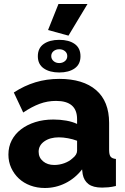

<svg xmlns="http://www.w3.org/2000/svg" viewBox="-20 -929 626 959"><path d="M204 10Q165 10 131.5 -2.5Q98 -15 74 -37.5Q50 -60 36 -90.5Q22 -121 22 -157Q22 -196 38.5 -228Q55 -260 85 -283Q115 -306 156 -319Q197 -332 247 -332Q280 -332 311 -326.5Q342 -321 365 -310V-334Q365 -425 260 -425Q217 -425 178 -410.5Q139 -396 96 -367L49 -467Q101 -501 157 -518Q213 -535 276 -535Q395 -535 460 -479Q525 -423 525 -315V-180Q525 -156 532.5 -146.5Q540 -137 559 -135V0Q538 5 521 6.5Q504 8 490 8Q445 8 422 -9.5Q399 -27 393 -59L390 -83Q355 -38 306.5 -14Q258 10 204 10ZM251 -105Q277 -105 301.5 -114Q326 -123 342 -138Q365 -156 365 -176V-226Q344 -234 319.5 -238.5Q295 -243 274 -243Q230 -243 201.5 -223Q173 -203 173 -171Q173 -142 195 -123.5Q217 -105 251 -105ZM322 -751 220 -779 272 -909H417ZM169 -648Q169 -689 198.5 -709.5Q228 -730 276 -730Q324 -730 353 -709.5Q382 -689 382 -648Q382 -608 353 -587.5Q324 -567 276 -567Q228 -567 198.5 -587.5Q169 -608 169 -648ZM276 -683Q259 -683 247.5 -673.5Q236 -664 236 -649Q236 -634 247.5 -624Q259 -614 276 -614Q292 -614 304 -623.5Q316 -633 316 -649Q316 -664 304.5 -673.5Q293 -683 276 -683Z"/></svg>

Font: Boldmen
Style: Bold
Weight: 700
Designer: Matt McInerney, Pablo Impallari, Rodrigo Fuenzalida
Foundry: LIVING CONCEPT
Version: Version 1.000